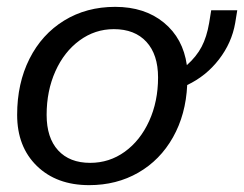

<svg xmlns="http://www.w3.org/2000/svg" viewBox="-20 -530 712 560"><path d="M672 -500 666 -463Q656 -405 618.5 -356.5Q581 -308 526 -282Q522 -196 484.5 -129.5Q447 -63 383.5 -26.5Q320 10 240 10Q145 10 87.5 -46Q30 -102 30 -195Q30 -287 66 -358.5Q102 -430 167 -470Q232 -510 316 -510Q402 -510 458 -464Q514 -418 525 -340Q553 -365 568 -393.5Q583 -422 590 -463L596 -500ZM441 -304Q441 -371 407 -408Q373 -445 312 -445Q257 -445 212 -412Q167 -379 141.5 -322Q116 -265 116 -195Q116 -128 149.5 -91.5Q183 -55 243 -55Q299 -55 344 -87.5Q389 -120 415 -177Q441 -234 441 -304Z"/></svg>

Font: Sarabun
Style: Italic
Weight: 400
Italic angle: -10°
Designer: Suppakit Chalermlarp | Katatrad Co.,Ltd.
Foundry: Cadson Demak Co.,Ltd.
Version: Version 1.000; ttfautohint (v1.6)